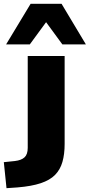

<svg xmlns="http://www.w3.org/2000/svg" viewBox="-78 -791 469 1004"><path d="M-44 193 -58 57 0 51Q34 47 50.5 31.5Q67 16 67 -18V-498H260V-38Q260 15 248.5 55.5Q237 96 210 123.5Q183 151 135 167Q87 183 14 189ZM-46 -559 82 -771H244L371 -559H248L163 -675L78 -559Z"/></svg>

Font: Nunito Sans 10pt SemiExpanded Black
Style: Regular
Weight: 900
Width: 6
Designer: Vernon Adams
Foundry: Vernon Adams
Version: Version 3.101;gftools[0.9.27]